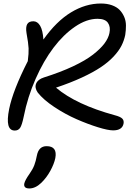

<svg xmlns="http://www.w3.org/2000/svg" viewBox="-20 -730 747 1093"><path d="M64 13.2Q7.3 13.2 32.2 -109.9Q53.7 -215.8 138.2 -381.8Q144 -426.3 142.8 -454.8Q141.6 -483.4 130.9 -542Q125.5 -575.7 134.8 -592.3Q144 -608.9 169.9 -608.9Q193.4 -608.9 208.5 -583.3Q223.6 -557.6 227.1 -504.9Q300.8 -608.9 384 -659.4Q467.3 -710 554.2 -710Q589.8 -710 617.2 -700.2Q644.5 -690.4 660.9 -673.6Q677.2 -656.7 687 -634Q696.8 -611.3 697 -585.2Q697.3 -559.1 692.9 -530.8Q686 -498 671.1 -469Q656.2 -439.9 626.7 -408.2Q597.2 -376.5 554.2 -347.7Q511.2 -318.8 446.5 -288.8Q381.8 -258.8 298.8 -231Q413.1 -134.3 632.8 -74.2Q665 -65.9 676 -54.9Q687 -43.9 683.1 -24.9Q674.8 12.2 624 12.2Q595.2 12.2 537.6 -5.6Q480 -23.4 415.8 -51.5Q351.6 -79.6 289.3 -120.8Q227.1 -162.1 194.8 -203.1Q175.8 -230.5 185.8 -254.4Q195.8 -278.3 230 -289.1Q324.2 -318.8 395.8 -352.5Q467.3 -386.2 509.5 -419.2Q551.8 -452.1 574.5 -482.4Q597.2 -512.7 603 -542Q610.4 -577.6 594.2 -600.3Q578.1 -623 535.2 -623Q473.1 -623 407.2 -578.1Q341.3 -533.2 284.7 -458.5Q228 -383.8 182.6 -280.8Q137.2 -177.7 115.2 -66.9Q105 -17.6 94.5 -2.2Q84 13.2 64 13.2ZM147 342.8Q129.9 342.8 122.8 335.7Q115.7 328.6 118.2 314.9Q122.6 295.4 147.9 259.8Q166.5 233.4 175.3 210.2Q184.1 187 189.9 155.8Q200.2 102.1 245.1 102.1Q307.6 102.1 294.9 169.9Q288.1 203.1 266.6 242.4Q245.1 281.7 214.8 311Q181.6 342.8 147 342.8Z"/></svg>

Font: Shantell Sans Irregular
Style: Italic
Weight: 400
Italic angle: -11.31°
Designer: Stephen Nixon, Anya Danilova, Shantell Martin
Foundry: Arrow Type
Version: Version 1.006;[9816181b4]